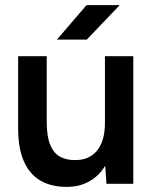

<svg xmlns="http://www.w3.org/2000/svg" viewBox="-20 -720 604 752"><path d="M241 12Q182 12 139.5 -12Q97 -36 74 -87Q51 -138 51 -218V-500H163V-244Q163 -185 177 -152Q191 -119 215.5 -106Q240 -93 272 -93Q329 -92 360 -130Q391 -168 391 -239V-500H502V0H397L392 -71Q368 -31 329.5 -9.5Q291 12 241 12ZM203 -565 319 -700H449L320 -565Z"/></svg>

Font: Figtree Light SemiBold
Style: Regular
Weight: 600
Version: Version 2.002